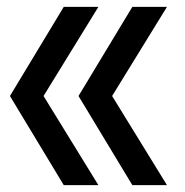

<svg xmlns="http://www.w3.org/2000/svg" viewBox="-20 -540 539 560"><path d="M166 0 9 -260 166 -520H267L107 -260L267 0ZM366 0 209 -260 366 -520H467L307 -260L467 0Z"/></svg>

Font: M PLUS 2 Medium
Style: Regular
Weight: 500
Designer: Coji Morishita
Foundry: UNDERFOREST DESIGN
Version: Version 1.001